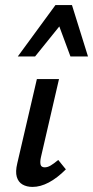

<svg xmlns="http://www.w3.org/2000/svg" viewBox="-20 -729 366 755"><path d="M108 6Q85 6 68.5 -3.5Q52 -13 46 -33.5Q40 -54 48 -87L125 -418H212L141 -111Q137 -93 139.5 -82Q142 -71 156 -71Q167 -71 179 -78Q191 -85 209 -100L239 -63Q205 -29 172 -11.5Q139 6 108 6ZM50 -507 198 -709H263L235 -652L118 -507ZM257 -507 204 -650 198 -709H263L326 -507Z"/></svg>

Font: Ysabeau SemiBold
Style: Italic
Weight: 600
Italic angle: -12°
Designer: Christian Thalmann (Catharsis Fonts)
Version: Version 2.002